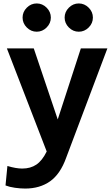

<svg xmlns="http://www.w3.org/2000/svg" viewBox="-20 -841 651 1114"><path d="M12 0ZM603 -560 364 74Q330 169 270.5 211Q211 253 126 253Q98 253 66.5 248.5Q35 244 12 235L23 122Q73 137 109 137Q157 137 191 114Q225 91 251 38L20 -560H176L315 -148L449 -560ZM111 -739Q111 -772 135.5 -796.5Q160 -821 193 -821Q226 -821 250.5 -796.5Q275 -772 275 -739Q275 -706 250.5 -681.5Q226 -657 193 -657Q160 -657 135.5 -681.5Q111 -706 111 -739ZM355 -739Q355 -772 379.5 -796.5Q404 -821 437 -821Q470 -821 494.5 -796.5Q519 -772 519 -739Q519 -706 494.5 -681.5Q470 -657 437 -657Q404 -657 379.5 -681.5Q355 -706 355 -739Z"/></svg>

Font: Martel Sans ExtraBold
Style: Regular
Weight: 800
Designer: Dan Reynolds and Mathieu Réguer
Foundry: Dan Reynolds and Mathieu Réguer
Version: Version 1.002; ttfautohint (v1.1) -l 5 -r 5 -G 72 -x 0 -D la